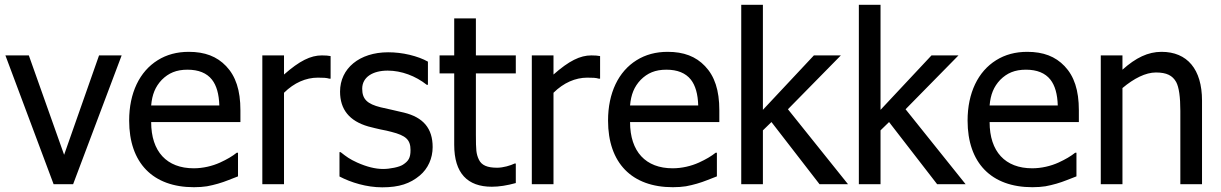

<svg xmlns="http://www.w3.org/2000/svg" viewBox="-20 -780 5172 813"><path d="M399.4 -545.4 251.5 -124.5 102.1 -545.4H2.9L207 0H289.6L495.1 -545.4Z M801.3 12.7C822.3 12.7 840.8 11.2 856.4 8.8C888.2 2.9 918.5 -5.9 947.8 -17.6L987.8 -33.2V-133.3H982.4C964.4 -118.7 940.9 -105 912.1 -91.8C878.9 -76.7 839.4 -67.4 800.3 -67.4C686.5 -67.4 620.1 -137.7 620.1 -263.2H998V-313C998 -398.4 978 -457.5 937.5 -500C898.4 -541 847.7 -560.5 779.3 -560.5C729.5 -560.5 685.5 -548.8 647.5 -524.9C571.3 -477.5 526.9 -386.7 526.9 -269.5C526.9 -89.8 627.4 12.7 801.3 12.7ZM620.1 -333.5C624 -379.9 637.7 -413.1 665 -441.9C693.8 -470.7 726.6 -484.9 773.9 -484.9C820.8 -484.9 855.5 -470.7 877.4 -442.9C897 -418 907.2 -381.8 908.7 -333.5Z M1379.9 -542.5C1369.6 -544.4 1360.4 -545.4 1342.8 -545.4C1295.4 -545.4 1248.5 -522.5 1182.6 -464.4V-545.4H1090.8V0H1182.6V-387.2C1225.6 -429.7 1275.4 -451.2 1325.7 -451.2C1349.6 -451.2 1361.8 -450.7 1375 -446.8H1379.9Z M1598.6 13.2C1670.9 13.2 1716.8 -2.9 1757.3 -36.6C1792.5 -65.9 1812 -109.9 1812 -157.2C1812 -236.8 1772 -283.2 1690.4 -303.2L1677.2 -306.2C1658.2 -311 1645 -314 1637.7 -315.4C1621.6 -318.8 1606 -322.3 1591.8 -325.7C1535.2 -339.8 1513.7 -359.9 1513.7 -404.3C1513.7 -453.6 1558.6 -481 1621.6 -481C1679.7 -481 1739.7 -458.5 1787.1 -420.9H1792V-519C1771 -530.8 1745.1 -540.5 1714.4 -547.9C1683.6 -555.2 1653.3 -558.6 1623.5 -558.6C1502 -558.6 1419.9 -490.2 1419.9 -392.1C1419.9 -316.4 1459.5 -267.6 1539.1 -244.6C1558.6 -239.3 1576.2 -235.4 1591.3 -231.9C1609.4 -228.5 1625 -225.1 1637.2 -221.7C1698.7 -206.1 1718.3 -188.5 1718.3 -144.5C1718.3 -111.8 1710 -98.1 1686 -82.5C1678.2 -77.6 1666 -73.2 1649.4 -69.8C1632.8 -66.4 1617.2 -64.5 1602.1 -64.5C1569.3 -64.5 1532.7 -73.7 1492.2 -91.8C1460.4 -106.4 1447.8 -115.7 1422.4 -135.7H1417.5V-32.7C1465.8 -7.3 1532.2 13.2 1598.6 13.2Z M2062.5 10.7C2093.3 10.7 2127 5.4 2164.1 -4.9V-87.4H2158.7C2141.6 -79.1 2110.8 -69.8 2085 -69.8C2042.5 -69.8 2019 -80.6 2007.8 -104C2002 -115.7 1998.5 -128.4 1997.1 -141.6C1995.6 -154.8 1995.1 -177.2 1995.1 -210V-469.2H2164.1V-545.4H1995.1V-702.1H1903.3V-545.4H1841.3V-469.2H1903.3V-167C1903.3 -46.4 1959.5 10.7 2062.5 10.7Z M2521 -542.5C2510.7 -544.4 2501.5 -545.4 2483.9 -545.4C2436.5 -545.4 2389.6 -522.5 2323.7 -464.4V-545.4H2231.9V0H2323.7V-387.2C2366.7 -429.7 2416.5 -451.2 2466.8 -451.2C2490.7 -451.2 2502.9 -450.7 2516.1 -446.8H2521Z M2829.1 12.7C2850.1 12.7 2868.7 11.2 2884.3 8.8C2916 2.9 2946.3 -5.9 2975.6 -17.6L3015.6 -33.2V-133.3H3010.3C2992.2 -118.7 2968.8 -105 2939.9 -91.8C2906.7 -76.7 2867.2 -67.4 2828.1 -67.4C2714.4 -67.4 2647.9 -137.7 2647.9 -263.2H3025.9V-313C3025.9 -398.4 3005.9 -457.5 2965.3 -500C2926.3 -541 2875.5 -560.5 2807.1 -560.5C2757.3 -560.5 2713.4 -548.8 2675.3 -524.9C2599.1 -477.5 2554.7 -386.7 2554.7 -269.5C2554.7 -89.8 2655.3 12.7 2829.1 12.7ZM2647.9 -333.5C2651.9 -379.9 2665.5 -413.1 2692.9 -441.9C2721.7 -470.7 2754.4 -484.9 2801.8 -484.9C2848.6 -484.9 2883.3 -470.7 2905.3 -442.9C2924.8 -418 2935.1 -381.8 2936.5 -333.5Z M3316.4 -317.4 3540.5 -545.4H3426.3L3210.4 -314.9V-759.8H3118.7V0H3210.4V-228L3246.6 -263.2L3450.2 0H3570.8Z M3814.5 -317.4 4038.6 -545.4H3924.3L3708.5 -314.9V-759.8H3616.7V0H3708.5V-228L3744.6 -263.2L3948.2 0H4068.8Z M4351.6 12.7C4372.6 12.7 4391.1 11.2 4406.7 8.8C4438.5 2.9 4468.8 -5.9 4498 -17.6L4538.1 -33.2V-133.3H4532.7C4514.6 -118.7 4491.2 -105 4462.4 -91.8C4429.2 -76.7 4389.6 -67.4 4350.6 -67.4C4236.8 -67.4 4170.4 -137.7 4170.4 -263.2H4548.3V-313C4548.3 -398.4 4528.3 -457.5 4487.8 -500C4448.7 -541 4397.9 -560.5 4329.6 -560.5C4279.8 -560.5 4235.8 -548.8 4197.8 -524.9C4121.6 -477.5 4077.1 -386.7 4077.1 -269.5C4077.1 -89.8 4177.7 12.7 4351.6 12.7ZM4170.4 -333.5C4174.3 -379.9 4188 -413.1 4215.3 -441.9C4244.1 -470.7 4276.9 -484.9 4324.2 -484.9C4371.1 -484.9 4405.8 -470.7 4427.7 -442.9C4447.3 -418 4457.5 -381.8 4459 -333.5Z M5069.8 -354C5069.8 -486.8 5007.3 -560.5 4898.4 -560.5C4841.3 -560.5 4789.6 -535.6 4732.9 -484.9V-545.4H4641.1V0H4732.9V-407.2C4781.7 -448.2 4831.1 -473.1 4874.5 -473.1C4919.9 -473.1 4944.8 -460.4 4960.4 -432.6C4972.2 -410.6 4978 -369.6 4978 -310.5V0H5069.8Z"/></svg>

Font: SG Kara SemiBold
Style: Regular
Weight: 400
Designer: Damoon Khanjanzadeh
Version: Version 1.000